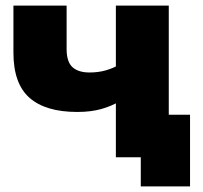

<svg xmlns="http://www.w3.org/2000/svg" viewBox="-20 -562 725 686"><path d="M407 -200Q379 -183 342 -172.5Q305 -162 256 -162Q143 -162 85.5 -212.5Q28 -263 28 -374V-542H218V-387Q218 -341 239 -322Q260 -303 300 -303Q331 -303 357.5 -310.5Q384 -318 406 -331ZM394 0V-542H583V0ZM483 104V-42L525 0H394V-152H659V104Z"/></svg>

Font: MOST Montserrat ExtraBold
Style: Regular
Weight: 800
Designer: Julieta Ulanovsky
Foundry: Julieta Ulanovsky
Version: Version 8.000;March 11, 2024;FontCreator 15.0.0.2926 64-bit